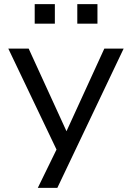

<svg xmlns="http://www.w3.org/2000/svg" viewBox="-20 -724 635 924"><path d="M162 180 265 -31V23L20 -490H118L308 -75H292L482 -490H575L256 180ZM352 -610V-704H449V-610ZM147 -610V-704H244V-610Z"/></svg>

Font: Nunito Sans 10pt SemiExpanded
Style: Regular
Weight: 400
Width: 6
Designer: Vernon Adams
Foundry: Vernon Adams
Version: Version 3.101;gftools[0.9.27]